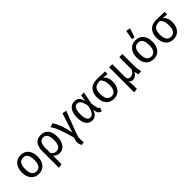

<svg xmlns="http://www.w3.org/2000/svg" viewBox="277 -2303 4011 4011"><g transform="rotate(-45 2282.0 -298.0)"><path d="M527 -264Q527 -140 464.5 -64Q402 12 292 12Q181 12 119 -62Q57 -136 57 -263Q57 -388 119.5 -463.5Q182 -539 293 -539Q404 -539 465.5 -465Q527 -391 527 -264ZM293 -465Q156 -465 156 -263Q156 -62 292 -62Q428 -62 428 -264Q428 -465 293 -465Z M889 -539Q998 -539 1054.5 -468Q1111 -397 1111 -264Q1111 -146 1056.5 -67Q1002 12 904 12Q813 12 766 -54V202L674 213V-271Q674 -404 728.5 -471.5Q783 -539 889 -539ZM882 -63Q945 -63 978.5 -114.5Q1012 -166 1012 -264Q1012 -467 891 -467Q823 -467 794.5 -415Q766 -363 766 -256V-133Q805 -63 882 -63Z M1235 -538Q1277 -483 1320.5 -372.5Q1364 -262 1393 -106L1532 -538L1625 -519L1435 -22Q1414 33 1411 84.5Q1408 136 1420 202L1347 216Q1317 157 1316 106Q1315 55 1343 -10Q1284 -222 1240.5 -336Q1197 -450 1148 -505Z M1883 -539Q1951 -539 1991 -501.5Q2031 -464 2046 -376L2072 -527H2156L2101 -250L2127 -116Q2134 -77 2173 -63L2141 13Q2106 7 2079.5 -17Q2053 -41 2047 -82L2038 -138Q1989 12 1874 12Q1782 12 1732 -56.5Q1682 -125 1682 -259Q1682 -385 1734 -462Q1786 -539 1883 -539ZM1888 -466Q1836 -466 1808 -413Q1780 -360 1780 -259Q1780 -61 1884 -61Q1982 -61 2021 -267Q2002 -380 1970.5 -423Q1939 -466 1888 -466Z M2778 -527V-453L2652 -462Q2693 -439 2719 -387Q2745 -335 2745 -264Q2745 -140 2682.5 -64Q2620 12 2510 12Q2399 12 2337 -62Q2275 -136 2275 -263Q2275 -387 2340.5 -460Q2406 -533 2535 -533Q2642 -533 2778 -527ZM2646 -264Q2646 -335 2625.5 -386.5Q2605 -438 2574 -464H2569Q2459 -464 2416.5 -418.5Q2374 -373 2374 -263Q2374 -62 2510 -62Q2646 -62 2646 -264Z M3292 -180Q3292 -80 3318 0L3232 12Q3215 -26 3208 -85V-86Q3151 12 3070 12Q3005 12 2974 -38Q2991 14 2991 96V202L2900 213V-527H2992V-156Q2992 -67 3071 -67Q3151 -67 3200 -163V-527H3292Z M3690 -812 3786 -794 3718 -595 3653 -606ZM3920 -264Q3920 -140 3857.5 -64Q3795 12 3685 12Q3574 12 3512 -62Q3450 -136 3450 -263Q3450 -388 3512.5 -463.5Q3575 -539 3686 -539Q3797 -539 3858.5 -465Q3920 -391 3920 -264ZM3686 -465Q3549 -465 3549 -263Q3549 -62 3685 -62Q3821 -62 3821 -264Q3821 -465 3686 -465Z M4537 -527V-453L4411 -462Q4452 -439 4478 -387Q4504 -335 4504 -264Q4504 -140 4441.5 -64Q4379 12 4269 12Q4158 12 4096 -62Q4034 -136 4034 -263Q4034 -387 4099.5 -460Q4165 -533 4294 -533Q4401 -533 4537 -527ZM4405 -264Q4405 -335 4384.5 -386.5Q4364 -438 4333 -464H4328Q4218 -464 4175.5 -418.5Q4133 -373 4133 -263Q4133 -62 4269 -62Q4405 -62 4405 -264Z"/></g></svg>

Font: Fira Sans
Style: Regular
Weight: 400
Designer: Carrois Corporate & Edenspiekermann AG
Foundry: Carrois Corporate GbR & Edenspiekermann AG
Version: Version 4.106;PS 004.106;hotconv 1.0.70;makeotf.lib2.5.58329